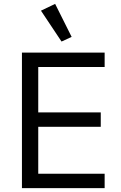

<svg xmlns="http://www.w3.org/2000/svg" viewBox="-20 -969 623 989"><path d="M93 0V-698H519V-624H177V-390H499V-316H177V-74H519V0ZM191 -914 264 -949 349 -779 297 -755Z"/></svg>

Font: IBM Plex Thai
Style: Regular
Weight: 400
Designer: Mike Abbink, Paul van der Laan, Pieter van Rosmalen, Ben Mitchell, Mark Frömberg
Foundry: Bold Monday
Version: Version 1.0